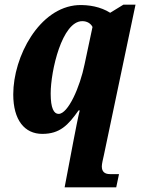

<svg xmlns="http://www.w3.org/2000/svg" viewBox="-20 -566 607 826"><path d="M296 40 258 240H480L492 183H453C431 183 418 173 418 150C418 139 423 119 427 101L563 -546H511L454 -511C413 -537 362 -546 315 -544C149 -534 37 -323 37 -160C37 -49 86 10 162 10C237 10 273 -27 318 -91H323C317 -69 302 9 296 40ZM232 -76C212 -76 198 -100 198 -163C198 -262 247 -475 334 -475C356 -475 371 -464 378 -450L344 -290C324 -191 273 -76 232 -76Z"/></svg>

Font: Noto Serif ExtraCondensed Black
Style: Italic
Weight: 900
Width: 2
Italic angle: -12°
Designer: Monotype Design Team
Foundry: Monotype Imaging Inc.
Version: Version 2.014